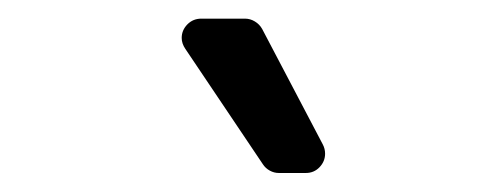

<svg xmlns="http://www.w3.org/2000/svg" viewBox="-20 -804 537 205"><path d="M277.7 -619.3H306.5Q315.3 -619.3 321.2 -625.5Q327.1 -631.7 327.1 -639.9Q327.1 -645.2 324.6 -649.9L259.9 -773.1Q257.1 -778.1 252.1 -781.1Q247.2 -784.1 241.5 -784.1H195Q186.1 -784.1 180 -777.9Q174 -771.7 174 -763.5Q174 -757.5 177.9 -751.8L260.7 -628.6Q263.5 -624.3 268.1 -621.8Q272.7 -619.3 277.7 -619.3Z"/></svg>

Font: DeltaSans
Style: Regular
Weight: 400
Designer: Rasmus Andersson
Foundry: rsms
Version: Version 3.012